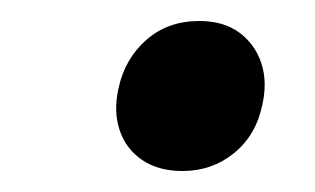

<svg xmlns="http://www.w3.org/2000/svg" viewBox="-20 -451 300 183"><path d="M154 -288Q131 -288 115.5 -298.5Q100 -309 94 -327Q88 -345 93 -367Q99 -395 119.5 -413Q140 -431 170 -431Q193 -431 208 -420Q223 -409 229 -391Q235 -373 230 -351Q224 -322 203 -305Q182 -288 154 -288Z"/></svg>

Font: Ysabeau Infant
Style: Bold Italic
Weight: 700
Italic angle: -12°
Designer: Christian Thalmann (Catharsis Fonts)
Version: Version 2.001;gftools[0.9.30]; featfreeze: ss01,ss02,lnum